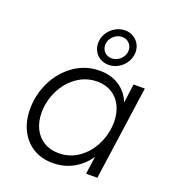

<svg xmlns="http://www.w3.org/2000/svg" viewBox="-134 -835 861 946"><g transform="rotate(20 297.0 -362.0)"><path d="M53 -205.5Q53 -282.5 86.8 -350.2Q120.5 -418 180 -459Q239.5 -500 312.5 -500Q373 -500 416 -471.2Q459 -442.5 477.5 -393.5L491 -493H550L480.5 0H421.5L434.5 -93Q402 -45 354 -19Q306 7 247.5 7Q189 7 145 -20Q101 -47 77 -95.2Q53 -143.5 53 -205.5ZM258.5 -48.5Q318 -48.5 364.8 -82.2Q411.5 -116 437.8 -171Q464 -226 464 -286.5Q464 -333 446.2 -369.2Q428.5 -405.5 395.8 -425.5Q363 -445.5 320 -445.5Q260.5 -445.5 213 -411.5Q165.5 -377.5 139 -322.8Q112.5 -268 112.5 -208Q112.5 -161 130.5 -124.8Q148.5 -88.5 181.5 -68.5Q214.5 -48.5 258.5 -48.5ZM257 -625.5Q257 -653 271.5 -677Q286 -701 310.2 -715.2Q334.5 -729.5 362 -729.5Q385 -729.5 404.2 -718.5Q423.5 -707.5 434.8 -688.2Q446 -669 446 -645.5Q446 -618 431.5 -594Q417 -570 393 -555.8Q369 -541.5 342 -541.5Q317.5 -541.5 298 -552.5Q278.5 -563.5 267.8 -582.8Q257 -602 257 -625.5ZM345.5 -577Q362 -577 377.2 -586Q392.5 -595 401.8 -610Q411 -625 411 -642Q411 -664 396 -679Q381 -694 359 -694Q342 -694 326.8 -685Q311.5 -676 302.2 -661Q293 -646 293 -628.5Q293 -606.5 307.5 -591.8Q322 -577 345.5 -577Z"/></g></svg>

Font: HK Grotesk Light
Style: Italic
Weight: 300
Italic angle: -16°
Designer: Alfredo Marco Pradil
Foundry: Hanken Design Co.
Version: Version 3.001